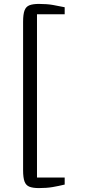

<svg xmlns="http://www.w3.org/2000/svg" viewBox="-20 -824 462 981"><path d="M179 137Q148.5 137 130.8 130.2Q113 123.5 105.5 104Q98 84.5 98 45.5V-712.5Q98 -751.5 105.5 -771Q113 -790.5 130.8 -797.2Q148.5 -804 179 -804Q220.5 -804 251.2 -798.5Q282 -793 310.5 -787V-751H169V83H310.5V119Q279.5 126.5 249 131.8Q218.5 137 179 137Z"/></svg>

Font: Merriweather 24pt SemiCondensed Light
Style: Regular
Weight: 300
Width: 4
Designer: Eben Sorkin
Foundry: Eben Sorkin
Version: Version 2.100